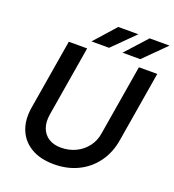

<svg xmlns="http://www.w3.org/2000/svg" viewBox="-157 -1004 1033 1140"><g transform="rotate(20 359.0 -434.5)"><path d="M313 14Q227 14 169 -20Q111 -54 86 -114.5Q61 -175 74 -256L148 -700H264L190 -256Q182 -206 195.5 -169.5Q209 -133 240.5 -113Q272 -93 318 -93Q369 -93 411.5 -113.5Q454 -134 482 -171Q510 -208 517 -256L591 -700H707L633 -256Q620 -174 576 -113Q532 -52 464.5 -19Q397 14 313 14ZM470 -748 592 -883H718L582 -748ZM274 -748 394 -883H521L385 -748Z"/></g></svg>

Font: Figtree SemiBold
Style: Italic
Weight: 600
Italic angle: -9.5°
Foundry: Erik Kennedy
Version: Version 2.001;gftools[0.9.30]